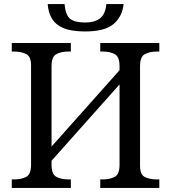

<svg xmlns="http://www.w3.org/2000/svg" viewBox="-20 -926 843 946"><path d="M399 -771Q332 -771 293 -787.5Q254 -804 236 -834Q218 -864 215 -906H298Q303 -851 326 -833Q349 -815 401 -815Q444 -815 471.5 -834.5Q499 -854 504 -906H589Q583 -845 540 -808Q497 -771 399 -771ZM38 0V-42H51Q85 -42 109 -54.5Q133 -67 133 -114V-604Q133 -648 108.5 -660Q84 -672 51 -672H38V-714H329V-672H316Q282 -672 258 -659.5Q234 -647 234 -600V-204L569 -580V-600Q569 -647 545 -659.5Q521 -672 487 -672H474V-714H765V-672H752Q718 -672 694 -659.5Q670 -647 670 -600V-109Q670 -65 694.5 -53.5Q719 -42 752 -42H765V0H474V-42H487Q521 -42 545 -54.5Q569 -67 569 -114V-510L234 -134V-114Q234 -67 258 -54.5Q282 -42 316 -42H329V0Z"/></svg>

Font: NotoSerif-Regular
Style: Regular
Weight: 400
Designer: Monotype Design Team
Foundry: Monotype Imaging Inc.
Version: Version 2.007; ttfautohint (v1.8) -l 8 -r 50 -G 200 -x 14 -D